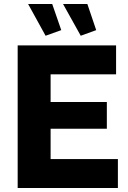

<svg xmlns="http://www.w3.org/2000/svg" viewBox="-20 -936 639 956"><path d="M120 -916 207 -758 285 -786 240 -916ZM294 -916 382 -758 459 -786 415 -916ZM567 -144H232V-295H512V-428H232V-566H558V-710H68V0H567Z"/></svg>

Font: FIGSv2-sans-serif ExtraBold
Style: Regular
Weight: 800
Designer: Matt McInerney, Pablo Impallari, Rodrigo Fuenzalida,Mirko Velimirovic
Foundry: Matt McInerney, Pablo Impallari, Rodrigo Fuenzalida
Version: Version 4.021;hotconv 1.0.109;makeotfexe 2.5.65596